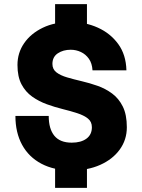

<svg xmlns="http://www.w3.org/2000/svg" viewBox="-20 -817 690 934"><path d="M248 -680V-797H403V-680ZM248 97V-20H403V97ZM329 12Q243 12 181.5 -20.5Q120 -53 87.5 -112.5Q55 -172 55 -253H217Q217 -190 244.5 -156.5Q272 -123 329 -123Q374 -123 400.5 -142.5Q427 -162 427 -198Q427 -225 407.5 -240.5Q388 -256 355.5 -266.5Q323 -277 284.5 -286.5Q246 -296 207.5 -310Q169 -324 136.5 -347Q104 -370 84.5 -407Q65 -444 65 -501Q65 -560 97.5 -607Q130 -654 188 -682Q246 -710 324 -710Q395 -710 456 -682.5Q517 -655 555 -603Q593 -551 595 -475H430Q428 -509 412.5 -531Q397 -553 373.5 -564Q350 -575 324 -575Q287 -575 261 -557.5Q235 -540 235 -506Q235 -480 254.5 -465Q274 -450 306.5 -440.5Q339 -431 377.5 -422Q416 -413 454.5 -399.5Q493 -386 525.5 -362Q558 -338 577.5 -298.5Q597 -259 597 -198Q597 -137 562.5 -89.5Q528 -42 467.5 -15Q407 12 329 12Z"/></svg>

Font: Azeret Mono Thin
Style: Regular
Weight: 100
Designer: Martin Vácha
Foundry: Displaay
Version: Version 1.002